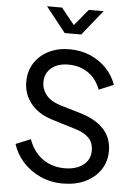

<svg xmlns="http://www.w3.org/2000/svg" viewBox="-64 -1039 774 1099"><g transform="rotate(5 323.0 -489.5)"><path d="M339 12Q412 12 467.5 -14.5Q523 -41 554.5 -88Q586 -135 586 -196Q586 -342 408 -397L283 -434Q230 -451 204 -483.5Q178 -516 178 -556Q178 -608 215 -638.5Q252 -669 312 -669Q377 -669 425.5 -636Q474 -603 497 -541L581 -576Q564 -627 525.5 -668Q487 -709 432.5 -733Q378 -757 311 -757Q244 -757 191.5 -730.5Q139 -704 109.5 -657.5Q80 -611 80 -550Q80 -480 123 -426Q166 -372 247 -347L384 -305Q434 -290 461 -263Q488 -236 488 -189Q488 -137 447.5 -106.5Q407 -76 341 -76Q269 -76 215 -114.5Q161 -153 135 -225L50 -190Q68 -133 109 -87.5Q150 -42 209 -15Q268 12 339 12ZM275 -847H370L486 -991H401L323 -897L247 -991H161Z"/></g></svg>

Font: Plus Jakarta Sans Medium
Style: Regular
Weight: 500
Designer: Gumpita Rahayu
Foundry: Tokotype
Version: Version 2.004; ttfautohint (v1.8.3)